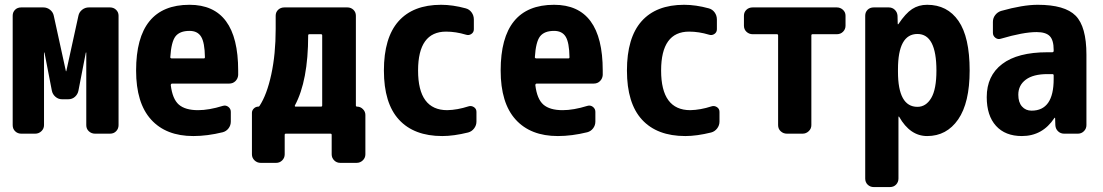

<svg xmlns="http://www.w3.org/2000/svg" viewBox="-20 -550 4540 790"><path d="M432.6 -519.5Q447.3 -519.5 457.5 -509.8Q467.8 -500 467.8 -485.4V-35.2Q467.8 -20.5 458 -10.3Q448.2 0 432.6 0H371.1Q356.4 0 345.7 -9.8Q335 -19.5 335 -35.2V-333Q335 -334 334 -334Q333 -334 333 -333L302.7 -176.8Q299.8 -162.1 288.6 -151.9Q277.3 -141.6 260.7 -141.6H235.4Q219.7 -141.6 208 -151.9Q196.3 -162.1 193.4 -176.8L163.1 -333Q163.1 -334 162.1 -334Q161.1 -334 161.1 -333V-35.2Q161.1 -20.5 150.4 -10.3Q139.6 0 125 0H67.4Q52.7 0 42.5 -9.8Q32.2 -19.5 32.2 -35.2V-485.4Q32.2 -500 42 -509.8Q51.8 -519.5 67.4 -519.5H158.2Q173.8 -519.5 186 -509.8Q198.2 -500 201.2 -485.4L251 -257.8Q251 -256.8 252 -256.8Q252.9 -256.8 252.9 -257.8L302.7 -485.4Q305.7 -500 317.9 -509.8Q330.1 -519.5 345.7 -519.5Z M818.4 -309.6Q823.2 -309.6 823.2 -314.5Q822.3 -375 807.6 -398.9Q793 -422.9 759.8 -422.9Q719.7 -422.9 702.1 -400.4Q684.6 -377.9 680.7 -314.5Q680.7 -310.5 685.5 -309.6ZM759.8 -530.3Q960 -530.3 960 -259.8V-241.2Q959 -226.6 948.7 -216.3Q938.5 -206.1 922.9 -206.1H688.5Q683.6 -206.1 682.6 -200.2Q689.5 -142.6 715.8 -119.6Q742.2 -96.7 794.9 -96.7Q839.8 -96.7 896.5 -114.3Q909.2 -118.2 919.4 -110.4Q929.7 -102.5 929.7 -89.8V-49.8Q929.7 -34.2 920.4 -22Q911.1 -9.8 896.5 -5.9Q833 9.8 775.4 9.8Q663.1 9.8 601.6 -58.1Q540 -126 540 -259.8Q540 -530.3 759.8 -530.3Z M1305.7 -116.2V-404.3Q1305.7 -409.2 1300.8 -409.2H1252.9Q1248 -409.2 1248 -404.3Q1248 -217.8 1193.4 -116.2Q1192.4 -114.3 1193.4 -112.8Q1194.3 -111.3 1195.3 -111.3H1300.8Q1305.7 -111.3 1305.7 -116.2ZM1449.2 -111.3Q1462.9 -111.3 1473.1 -101.1Q1483.4 -90.8 1483.4 -77.1V85Q1483.4 99.6 1472.7 109.9Q1461.9 120.1 1447.3 120.1H1379.9Q1365.2 120.1 1355 109.9Q1344.7 99.6 1344.7 85V4.9Q1344.7 0 1339.8 0H1156.2Q1151.4 0 1151.4 4.9V85Q1151.4 99.6 1141.1 109.9Q1130.9 120.1 1116.2 120.1H1052.7Q1038.1 120.1 1027.3 109.9Q1016.6 99.6 1016.6 85V-85.9Q1016.6 -95.7 1024.4 -103.5Q1032.2 -111.3 1043 -111.3Q1045.9 -111.3 1047.9 -114.3Q1078.1 -160.2 1096.2 -243.7Q1114.3 -327.1 1114.3 -430.7V-485.4Q1114.3 -500 1124.5 -509.8Q1134.8 -519.5 1150.4 -519.5H1409.2Q1423.8 -519.5 1434.1 -509.8Q1444.3 -500 1444.3 -485.4V-116.2Q1444.3 -111.3 1449.2 -111.3Z M1907.2 -112.3Q1918.9 -116.2 1929.7 -109.4Q1940.4 -102.5 1940.4 -89.8V-49.8Q1940.4 -34.2 1930.7 -21.5Q1920.9 -8.8 1906.2 -4.9Q1846.7 9.8 1799.8 9.8Q1683.6 9.8 1621.6 -57.6Q1559.6 -125 1559.6 -259.8Q1559.6 -394.5 1619.6 -462.4Q1679.7 -530.3 1794.9 -530.3Q1842.8 -530.3 1896.5 -515.6Q1911.1 -511.7 1920.4 -499Q1929.7 -486.3 1929.7 -469.7V-429.7Q1929.7 -417 1919.4 -410.2Q1909.2 -403.3 1897.5 -407.2Q1855.5 -419.9 1815.4 -419.9Q1700.2 -419.9 1700.2 -259.8Q1700.2 -96.7 1820.3 -96.7Q1862.3 -97.7 1907.2 -112.3Z M2318.4 -309.6Q2323.2 -309.6 2323.2 -314.5Q2322.3 -375 2307.6 -398.9Q2293 -422.9 2259.8 -422.9Q2219.7 -422.9 2202.1 -400.4Q2184.6 -377.9 2180.7 -314.5Q2180.7 -310.5 2185.5 -309.6ZM2259.8 -530.3Q2460 -530.3 2460 -259.8V-241.2Q2459 -226.6 2448.7 -216.3Q2438.5 -206.1 2422.9 -206.1H2188.5Q2183.6 -206.1 2182.6 -200.2Q2189.5 -142.6 2215.8 -119.6Q2242.2 -96.7 2294.9 -96.7Q2339.8 -96.7 2396.5 -114.3Q2409.2 -118.2 2419.4 -110.4Q2429.7 -102.5 2429.7 -89.8V-49.8Q2429.7 -34.2 2420.4 -22Q2411.1 -9.8 2396.5 -5.9Q2333 9.8 2275.4 9.8Q2163.1 9.8 2101.6 -58.1Q2040 -126 2040 -259.8Q2040 -530.3 2259.8 -530.3Z M2907.2 -112.3Q2918.9 -116.2 2929.7 -109.4Q2940.4 -102.5 2940.4 -89.8V-49.8Q2940.4 -34.2 2930.7 -21.5Q2920.9 -8.8 2906.2 -4.9Q2846.7 9.8 2799.8 9.8Q2683.6 9.8 2621.6 -57.6Q2559.6 -125 2559.6 -259.8Q2559.6 -394.5 2619.6 -462.4Q2679.7 -530.3 2794.9 -530.3Q2842.8 -530.3 2896.5 -515.6Q2911.1 -511.7 2920.4 -499Q2929.7 -486.3 2929.7 -469.7V-429.7Q2929.7 -417 2919.4 -410.2Q2909.2 -403.3 2897.5 -407.2Q2855.5 -419.9 2815.4 -419.9Q2700.2 -419.9 2700.2 -259.8Q2700.2 -96.7 2820.3 -96.7Q2862.3 -97.7 2907.2 -112.3Z M3422.9 -519.5Q3437.5 -519.5 3448.2 -509.8Q3459 -500 3459 -485.4V-444.3Q3459 -429.7 3448.7 -419.4Q3438.5 -409.2 3422.9 -409.2H3323.2Q3318.4 -409.2 3318.4 -404.3V-35.2Q3318.4 -20.5 3307.6 -10.3Q3296.9 0 3282.2 0H3217.8Q3203.1 0 3192.4 -9.8Q3181.6 -19.5 3181.6 -35.2V-404.3Q3181.6 -409.2 3176.8 -409.2H3077.1Q3062.5 -409.2 3051.8 -418.9Q3041 -428.7 3041 -444.3V-485.4Q3041 -500 3051.3 -509.8Q3061.5 -519.5 3077.1 -519.5Z M3754.9 -110.4Q3790 -110.4 3811.5 -146.5Q3833 -182.6 3833 -259.8Q3833 -410.2 3754.9 -410.2Q3674.8 -410.2 3674.8 -264.6V-254.9Q3674.8 -110.4 3754.9 -110.4ZM3794.9 -530.3Q3877.9 -530.3 3923.8 -463.9Q3969.7 -397.5 3969.7 -259.8Q3969.7 -127 3922.4 -58.6Q3875 9.8 3794.9 9.8Q3724.6 9.8 3679.7 -69.3Q3679.7 -70.3 3677.7 -70.3Q3676.8 -70.3 3676.8 -69.3V184.6Q3676.8 199.2 3667 209.5Q3657.2 219.7 3641.6 219.7H3575.2Q3560.5 219.7 3550.3 210Q3540 200.2 3540 184.6V-485.4Q3540 -500 3549.8 -509.8Q3559.6 -519.5 3575.2 -519.5H3636.7Q3651.4 -519.5 3661.6 -509.8Q3671.9 -500 3672.9 -485.4L3673.8 -451.2Q3673.8 -450.2 3674.8 -450.2Q3676.8 -450.2 3676.8 -451.2Q3706.1 -495.1 3732.9 -512.7Q3759.8 -530.3 3794.9 -530.3Z M4315.4 -224.6V-240.2Q4315.4 -245.1 4309.6 -245.1H4290Q4231.4 -245.1 4200.7 -222.2Q4169.9 -199.2 4169.9 -160.2Q4169.9 -128.9 4185.1 -111.8Q4200.2 -94.7 4224.6 -94.7Q4315.4 -94.7 4315.4 -224.6ZM4250 -530.3Q4361.3 -530.3 4405.8 -485.4Q4450.2 -440.4 4450.2 -325.2V-35.2Q4450.2 -20.5 4439.9 -10.3Q4429.7 0 4415 0H4358.4Q4343.8 0 4333.5 -9.8Q4323.2 -19.5 4322.3 -35.2L4321.3 -64.5Q4321.3 -65.4 4320.3 -65.4Q4318.4 -65.4 4318.4 -64.5Q4269.5 9.8 4184.6 9.8Q4116.2 9.8 4078.1 -32.2Q4040 -74.2 4040 -150.4Q4040 -238.3 4103.5 -286.6Q4167 -335 4290 -335H4309.6Q4314.5 -335 4315.4 -339.8V-344.7Q4315.4 -384.8 4299.3 -401.4Q4283.2 -418 4245.1 -418Q4190.4 -418 4097.7 -390.6Q4085.9 -386.7 4075.7 -394.5Q4065.4 -402.3 4065.4 -415V-460Q4065.4 -475.6 4074.7 -487.8Q4084 -500 4098.6 -504.9Q4188.5 -530.3 4250 -530.3Z"/></svg>

Font: Rounded-L Mgen+ 1m bold
Style: Bold
Weight: 700
Designer: [Source Han Sans]
Ryoko NISHIZUKA  (kana & ideographs); Paul D. Hunt (Latin, Greek & Cyrillic); Wenlong ZHANG  (bopomofo
Version: Version 1.059.20150602